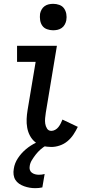

<svg xmlns="http://www.w3.org/2000/svg" viewBox="-20 -759 490 1002"><path d="M248 8Q224 8 202 2Q180 -4 163.5 -17.5Q147 -31 136.5 -50.5Q126 -70 122 -92.5Q118 -115 119 -138Q120 -161 124 -185L166 -436H69V-520H277L219 -171Q217 -157 215.5 -142.5Q214 -128 216 -114Q218 -100 225.5 -88Q233 -76 248 -76Q258 -76 268 -81.5Q278 -87 285 -96Q292 -105 297 -115Q302 -125 306 -135L386 -97Q376 -76 363 -56.5Q350 -37 332 -22Q314 -7 291.5 0.5Q269 8 248 8ZM164 223Q149 223 134.5 220.5Q120 218 106 213Q92 208 80 200Q68 192 60.5 180Q53 168 51 153Q49 138 52 122Q56 93 73.5 66.5Q91 40 115.5 19.5Q140 -1 168.5 -14.5Q197 -28 227 -35L221 0Q205 9 191.5 21Q178 33 167 47Q156 61 146.5 76.5Q137 92 135 108Q133 119 136 128Q139 137 146.5 142.5Q154 148 163.5 150.5Q173 153 183 153Q191 153 198.5 152Q206 151 213 149L201 219Q192 221 183 222Q174 223 164 223ZM257 -601Q241 -601 225.5 -606.5Q210 -612 201 -624.5Q192 -637 189.5 -653.5Q187 -670 189 -687Q191 -698 197 -709Q203 -720 213 -727Q223 -734 234.5 -736.5Q246 -739 258 -739Q274 -739 289.5 -733.5Q305 -728 314 -715.5Q323 -703 326 -686.5Q329 -670 326 -653Q324 -642 318 -631Q312 -620 302 -613Q292 -606 280.5 -603.5Q269 -601 257 -601Z"/></svg>

Font: Iosevka Etoile Medium
Style: Italic
Weight: 500
Italic angle: -9°
Designer: Belleve Invis
Foundry: Belleve Invis
Version: Version 22.1.2; ttfautohint (v1.8.4)